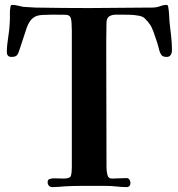

<svg xmlns="http://www.w3.org/2000/svg" viewBox="-20 -757 730 786"><path d="M684 -551Q684 -541 679 -532.5Q674 -524 663 -524Q647 -524 641.5 -531Q636 -538 632 -551Q629 -565 622.5 -585.5Q616 -606 608.5 -626.5Q601 -647 593 -658Q589 -664 584 -669.5Q579 -675 574 -680Q567 -689 549 -692.5Q531 -696 512 -696.5Q493 -697 482 -697Q469 -697 454 -697Q439 -697 428 -690.5Q417 -684 416 -666Q415 -632 415 -596.5Q415 -561 415 -526Q415 -412 415.5 -298Q416 -184 416 -70Q416 -58 419.5 -42Q423 -26 439 -26Q454 -26 468.5 -27Q483 -28 498 -28Q506 -28 510 -21.5Q514 -15 514 -9Q514 9 497 9Q486 9 474.5 8Q463 7 452 6Q433 4 414 4Q395 4 375 4Q342 4 309 4Q276 4 243 6Q231 7 218.5 8Q206 9 194 9Q185 9 180 3Q175 -3 175 -11Q175 -22 184 -24.5Q193 -27 201 -27Q212 -27 221.5 -26.5Q231 -26 241 -26Q267 -26 270.5 -38Q274 -50 274 -72V-630Q274 -669 270 -682.5Q266 -696 249 -696.5Q232 -697 193 -697Q180 -697 157.5 -696Q135 -695 124 -689Q111 -682 103 -670.5Q95 -659 90 -645Q82 -622 74.5 -598Q67 -574 59 -551Q55 -537 49 -530.5Q43 -524 27 -524Q8 -524 8 -544Q8 -570 13.5 -603.5Q19 -637 20 -666Q21 -682 20.5 -698.5Q20 -715 23 -730Q24 -737 30 -737Q41 -737 52.5 -734Q64 -731 75 -729Q87 -728 99.5 -727.5Q112 -727 125 -726Q178 -725 235.5 -724.5Q293 -724 345 -724Q404 -724 469 -725Q534 -726 593 -726Q599 -726 605.5 -726Q612 -726 618 -727Q629 -729 639.5 -733Q650 -737 661 -737Q666 -737 668 -732Q671 -718 672 -699.5Q673 -681 674 -667Q677 -639 680.5 -609.5Q684 -580 684 -551Z"/></svg>

Font: Kaisei HarunoUmi
Style: Bold
Weight: 700
Designer: Font-Kai, 金井和夫
Foundry: KAZUO KANAI
Version: Version 5.003